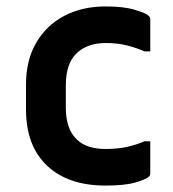

<svg xmlns="http://www.w3.org/2000/svg" viewBox="-20 -567 540 598"><path d="M309 -547Q365 -547 400 -536.5Q435 -526 444 -517Q448 -513 448 -508V-407H430Q405 -418 375.5 -425.5Q346 -433 309 -433Q252 -433 218.5 -401Q185 -369 185 -301V-232Q185 -164 220 -132Q250 -103 309 -103Q346 -103 375.5 -109.5Q405 -116 430 -127H448V-26Q448 -21 445 -18Q435 -8 401.5 1.5Q368 11 309 11Q192 11 126.5 -51Q61 -113 61 -226V-304Q61 -379 92.5 -433.5Q124 -488 180 -517.5Q236 -547 309 -547Z"/></svg>

Font: Recursive Sn Lnr St SmB
Style: Regular
Weight: 600
Version: Version 1.079;hotconv 1.0.112;makeotfexe 2.5.65598; ttfautoh